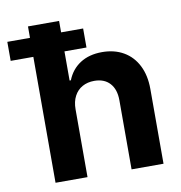

<svg xmlns="http://www.w3.org/2000/svg" viewBox="-126 -781 805 855"><g transform="rotate(-10 277.0 -353.5)"><path d="M201.2 0H56.6V-569.3H-45.9V-655.3H56.6V-707H197.3V-655.3H296.9V-569.3H197.3V-437.5H203.1Q221.7 -484.9 262.2 -511Q302.7 -537.1 361.3 -537.1Q416.5 -537.1 458 -513.2Q499.5 -489.3 522.2 -444.3Q544.9 -399.4 544.9 -337.9V0H400.4V-312.5Q400.4 -361.8 375.2 -389.4Q350.1 -417 304.7 -417Q274.4 -417 251 -404.1Q227.5 -391.1 214.4 -366.2Q201.2 -341.3 201.2 -306.6Z"/></g></svg>

Font: WEMIX Pretendard
Style: Bold
Weight: 700
Designer: Base glyphs from Inter by Rasmus Andersson; Hangeul glyphs from Noto Sans CJK(Source Han Sans) by Jang Soo-young and Kan
Foundry: Kil Hyung-jin
Version: Version 1.000